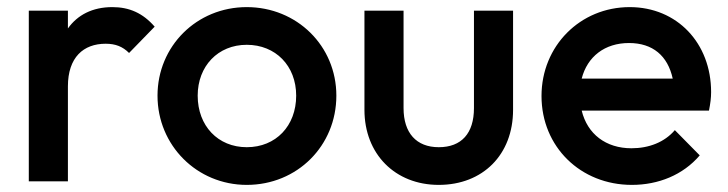

<svg xmlns="http://www.w3.org/2000/svg" viewBox="-20 -510 2047 540"><path d="M61 0H171V-267C171 -349 215 -387 277 -387C305 -387 325 -379 343 -361L415 -435C382 -473 344 -490 296 -490C240 -490 198 -468 171 -430V-480H61Z M674 10C816 10 926 -100 926 -241C926 -381 815 -490 674 -490C533 -490 423 -380 423 -241C423 -101 534 10 674 10ZM536 -241C536 -324 593 -384 674 -384C755 -384 813 -325 813 -241C813 -156 756 -96 674 -96C593 -96 536 -156 536 -241Z M1214 10C1338 10 1423 -75 1423 -201V-480H1313V-206C1313 -135 1278 -96 1214 -96C1151 -96 1115 -136 1115 -206V-480H1005V-201C1005 -77 1091 10 1214 10Z M1757 10C1832 10 1901 -18 1948 -73L1878 -144C1849 -110 1805 -93 1756 -93C1684 -93 1632 -133 1616 -199H1974C1978 -219 1980 -235 1980 -251C1980 -389 1884 -490 1751 -490C1612 -490 1503 -381 1503 -240C1503 -97 1613 10 1757 10ZM1616 -289C1632 -351 1681 -389 1749 -389C1816 -389 1858 -353 1872 -289Z"/></svg>

Font: MV Cash Medium
Style: Regular
Weight: 500
Designer: Rodrigo Fuenzalida
Foundry: fragTYPE
Version: Version 1.100;Glyphs 3.1.2 (3151)